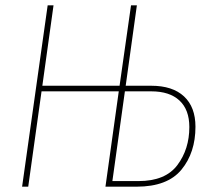

<svg xmlns="http://www.w3.org/2000/svg" viewBox="-20 -701 802 721"><path d="M714 -225Q714 -128 661.5 -64Q609 0 493 0H376L426 -358H136L86 0H63L159 -681H181L139 -379H429L472 -681H494L452 -379H548Q628 -379 671 -339Q714 -299 714 -225ZM691 -224Q691 -289 654 -323.5Q617 -358 548 -358H449L402 -21H500Q601 -21 646 -81Q691 -141 691 -224Z"/></svg>

Font: Fira Sans Extra Condensed Thin
Style: Italic
Weight: 250
Width: 3
Italic angle: -8°
Designer: Carrois Corporate & Edenspiekermann AG
Foundry: Carrois Corporate GbR & Edenspiekermann AG
Version: Version 4.203